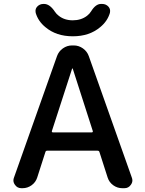

<svg xmlns="http://www.w3.org/2000/svg" viewBox="-20 -987 743 985"><path d="M246.1 -314.5Q245.1 -311.5 247.1 -309.6Q249 -307.6 252 -307.6H451.2Q453.1 -307.6 455.1 -309.6Q457 -311.5 456.1 -314.5L353.5 -633.8Q353.5 -635.7 351.6 -635.7Q349.6 -635.7 349.6 -633.8ZM89.8 -21.5Q68.4 -21.5 56.6 -39.1Q48.8 -49.8 48.8 -61.5Q48.8 -68.4 51.8 -76.2L272.5 -699.2Q281.2 -723.6 302.7 -738.8Q324.2 -753.9 349.6 -753.9H358.4Q383.8 -753.9 405.3 -738.8Q426.8 -723.6 435.5 -699.2L656.2 -76.2Q659.2 -68.4 659.2 -61.5Q659.2 -49.8 651.4 -39.1Q639.6 -21.5 618.2 -21.5H607.4Q582 -21.5 561 -36.6Q540 -51.8 532.2 -76.2L490.2 -207Q488.3 -213.9 480.5 -213.9H221.7Q214.8 -213.9 212.9 -207L170.9 -76.2Q163.1 -51.8 142.1 -36.6Q121.1 -21.5 95.7 -21.5ZM163.1 -920.9Q162.1 -926.8 162.1 -930.7Q162.1 -943.4 170.9 -953.1Q183.6 -966.8 203.1 -966.8H206.1Q235.4 -966.8 261.7 -926.8Q269.5 -915 281.2 -906.2Q310.5 -882.8 353.5 -882.8Q396.5 -882.8 426.8 -906.2Q439.5 -916 447.3 -928.7Q470.7 -966.8 498 -966.8H503.9Q523.4 -966.8 536.1 -953.1Q544.9 -943.4 544.9 -930.7Q544.9 -926.8 543.9 -920.9Q531.2 -877.9 494.1 -847.7Q438.5 -800.8 353.5 -800.8Q268.6 -800.8 212.9 -847.7Q175.8 -877.9 163.1 -920.9Z"/></svg>

Font: Gen Jyuu Gothic Medium
Style: Regular
Weight: 500
Designer: [Source Han Sans]
Ryoko NISHIZUKA  (kana & ideographs); Paul D. Hunt (Latin, Greek & Cyrillic); Wenlong ZHANG  (bopomofo
Version: Version 1.002.20150607